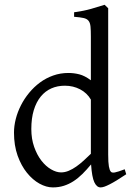

<svg xmlns="http://www.w3.org/2000/svg" viewBox="-20 -777 560 811"><path d="M513.2 -41Q490.7 -25.9 473.4 -15.4Q456.1 -4.9 443.1 1.7Q430.2 8.3 420.9 11.5Q411.6 14.6 404.8 14.6Q388.7 14.6 378.4 -7.3Q368.2 -29.3 364.7 -82.5Q346.2 -60.1 327.9 -42Q309.6 -23.9 290.3 -11.5Q271 1 249.5 7.8Q228 14.6 203.1 14.6Q175.8 14.6 147 -1.2Q118.2 -17.1 94 -46.9Q69.8 -76.7 54.4 -119.6Q39.1 -162.6 39.1 -216.8Q39.1 -244.6 46.6 -274.4Q54.2 -304.2 68.4 -332Q82.5 -359.9 103 -384.8Q123.5 -409.7 148.9 -428.5Q174.3 -447.3 204.6 -458Q234.9 -468.8 269 -468.8Q292 -468.8 314.7 -463.1Q337.4 -457.5 363.8 -438V-622.1Q363.8 -648.9 362.3 -664.8Q360.8 -680.7 354 -689.2Q347.2 -697.8 333 -700.9Q318.8 -704.1 293 -706.1V-725.1Q333 -730.5 364.7 -739.5Q396.5 -748.5 421.9 -756.8L437 -742.2V-124Q437 -106.9 437.7 -94.7Q438.5 -82.5 439.9 -74.2Q441.4 -65.9 443.4 -60.5Q445.3 -55.2 448.2 -51.8Q452.6 -46.4 465.1 -48.6Q477.5 -50.8 506.8 -62ZM363.8 -127.4V-356.4Q347.7 -384.3 318.4 -399.7Q289.1 -415 253.9 -415Q222.7 -415 196.8 -403.6Q170.9 -392.1 152.1 -369.1Q133.3 -346.2 122.8 -312Q112.3 -277.8 112.3 -231.9Q112.3 -190.4 124.3 -156.5Q136.2 -122.6 154.8 -98.6Q173.3 -74.7 195.6 -61.8Q217.8 -48.8 237.8 -48.8Q254.4 -48.8 270.5 -55.7Q286.6 -62.5 302.2 -73.5Q317.9 -84.5 333.3 -98.6Q348.6 -112.8 363.8 -127.4Z"/></svg>

Font: Gentium Plus APac
Style: Regular
Weight: 400
Designer: J. Victor Gaultney, Annie Olsen, Iska Routamaa, Becca Hirsbrunner
Foundry: SIL International
Version: Version 5.000